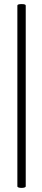

<svg xmlns="http://www.w3.org/2000/svg" viewBox="-20 -758 208 940"><path d="M65 -731Q65 -738 86 -738Q106 -738 106 -731V154Q106 158 100 160Q94 162 86 162Q77 162 71 160Q65 158 65 154Z"/></svg>

Font: Cormorant Infant Medium
Style: Regular
Weight: 500
Designer: Christian Thalmann (Catharsis Fonts)
Version: Version 3.000